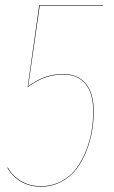

<svg xmlns="http://www.w3.org/2000/svg" viewBox="-20 -700 434 729"><path d="M134.8 8.8Q92.8 8.8 59.8 -10.3Q26.9 -29.3 7.8 -63L9.8 -64Q27.8 -31.2 60.5 -12.2Q93.3 6.8 134.8 6.8Q177.7 6.8 212.6 -11.7Q247.6 -30.3 269.5 -59.8Q291.5 -89.4 306.6 -127.7Q321.8 -166 327.9 -203.4Q334 -240.7 334 -277.8Q334 -344.7 304.9 -380.9Q275.9 -417 219.2 -417Q148.4 -417 86.9 -370.1H85L128.9 -680.2H372.1L371.1 -678.2H130.9L86.9 -372.1Q147.5 -418.9 219.2 -418.9Q276.4 -418.9 306.2 -382.1Q335.9 -345.2 335.9 -277.8Q335.9 -240.7 329.6 -202.9Q323.2 -165 308.1 -126.5Q293 -87.9 270.5 -58.3Q248 -28.8 212.9 -10Q177.7 8.8 134.8 8.8Z"/></svg>

Font: Fira Sans Compressed Two
Style: Italic
Weight: 100
Width: 3
Italic angle: -8°
Designer: Carrois Corporate & Edenspiekermann AG
Foundry: Carrois Corporate GbR & Edenspiekermann AG
Version: Version 4.203;PS 004.203;hotconv 1.0.88;makeotf.lib2.5.64775